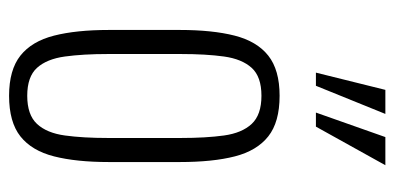

<svg xmlns="http://www.w3.org/2000/svg" viewBox="-243 -617 869 423"><g transform="rotate(90 191.5 -405.5)"><path d="M191 9Q134 9 102.5 -16Q71 -41 58.5 -90Q46 -139 46 -211V-367Q46 -439 58.5 -488Q71 -537 102.5 -562Q134 -587 191 -587Q249 -587 280.5 -562Q312 -537 324.5 -488.5Q337 -440 337 -367V-211Q337 -139 324.5 -90Q312 -41 280.5 -16Q249 9 191 9ZM191 -31Q233 -31 253 -52.5Q273 -74 278.5 -114Q284 -154 284 -209V-369Q284 -425 278.5 -464.5Q273 -504 253 -525.5Q233 -547 191 -547Q149 -547 129.5 -525.5Q110 -504 104.5 -464.5Q99 -425 99 -369V-209Q99 -154 104.5 -114Q110 -74 129.5 -52.5Q149 -31 191 -31ZM228 -667 282 -820H344L259 -667ZM140 -667 178 -820H231L169 -667Z"/></g></svg>

Font: Oswald ExtraLight
Style: Regular
Weight: 250
Designer: Vernon Adams
Foundry: Vernon Adams
Version: Version 4.103;gftools[0.9.33.dev8+g029e19f]